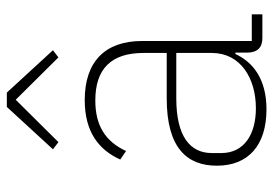

<svg xmlns="http://www.w3.org/2000/svg" viewBox="-139 -649 800 562"><g transform="rotate(-90 261.0 -368.0)"><path d="M229 -748 105 -613 126 -597 250 -722 374 -597 395 -613 271 -748ZM500 0V-31H422V-352C422 -460 362 -520 249 -520C155 -520 103 -478 75 -416L100 -399C128 -460 175 -489 248 -489C339 -489 387 -444 387 -348V-280H254C108 -280 57 -220 57 -133C57 -41 117 12 222 12C310 12 360 -27 384 -79H388V-42C389 -15 402 0 431 0ZM225 -19C148 -19 94 -54 94 -120V-148C94 -211 142 -252 254 -252H387V-148C387 -64 313 -19 225 -19Z"/></g></svg>

Font: IBM Plex Thai ExtraLight
Style: Regular
Weight: 200
Designer: Mike Abbink, Paul van der Laan, Pieter van Rosmalen, Ben Mitchell, Mark Frömberg
Foundry: Bold Monday
Version: Version 1.0